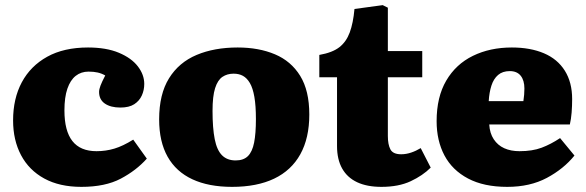

<svg xmlns="http://www.w3.org/2000/svg" viewBox="-20 -714 2283 748"><path d="M297 14Q212 14 152.5 -18.5Q93 -51 62 -109.5Q31 -168 31 -245Q31 -330 65 -393.5Q99 -457 164 -493Q229 -529 323 -529Q394 -529 443 -508.5Q492 -488 517 -455.5Q542 -423 542 -387Q542 -363 532.5 -342Q523 -321 503 -308Q483 -295 449 -295Q411 -295 388.5 -310.5Q366 -326 366 -356Q366 -366 371.5 -380.5Q377 -395 390 -420Q376 -428 360.5 -431.5Q345 -435 325 -435Q296 -435 275 -418.5Q254 -402 242.5 -368.5Q231 -335 231 -284Q231 -204 262 -164.5Q293 -125 356 -125Q392 -125 425.5 -135Q459 -145 499 -170L552 -96Q511 -50 450.5 -18Q390 14 297 14Z M884 14Q793 14 729.5 -15.5Q666 -45 633 -103.5Q600 -162 600 -249Q600 -347 638.5 -409Q677 -471 746 -500Q815 -529 906 -529Q988 -529 1051 -502.5Q1114 -476 1149.5 -418.5Q1185 -361 1185 -268Q1185 -176 1150 -113Q1115 -50 1048 -18Q981 14 884 14ZM898 -89Q929 -89 946 -106Q963 -123 970 -158.5Q977 -194 977 -250Q977 -302 971 -336.5Q965 -371 953.5 -390.5Q942 -410 926.5 -418.5Q911 -427 890 -427Q865 -427 846.5 -414.5Q828 -402 818 -370.5Q808 -339 808 -282Q808 -215 816.5 -172Q825 -129 845 -109Q865 -89 898 -89Z M1466 14Q1410 14 1371.5 -4Q1333 -22 1313 -57.5Q1293 -93 1293 -145V-413H1224V-500Q1275 -509 1302 -530Q1329 -551 1342.5 -587.5Q1356 -624 1361 -679L1471 -694L1491 -684V-515H1625V-413H1491V-184Q1491 -151 1501 -132Q1511 -113 1543 -113Q1562 -113 1581.5 -119.5Q1601 -126 1619 -137L1658 -61Q1627 -30 1580 -8Q1533 14 1466 14Z M1956 14Q1865 14 1803.5 -18.5Q1742 -51 1711.5 -108.5Q1681 -166 1681 -242Q1681 -336 1718.5 -400Q1756 -464 1822.5 -496.5Q1889 -529 1974 -529Q2046 -529 2099 -506.5Q2152 -484 2180.5 -438.5Q2209 -393 2209 -328Q2209 -302 2207 -276Q2205 -250 2200 -229H1886Q1888 -195 1903.5 -171.5Q1919 -148 1944.5 -136.5Q1970 -125 2004 -125Q2054 -125 2090 -138.5Q2126 -152 2162 -176L2218 -108Q2176 -56 2110.5 -21Q2045 14 1956 14ZM1884 -320H2019Q2021 -333 2022 -345Q2023 -357 2023 -369Q2023 -401 2008.5 -419Q1994 -437 1966 -437Q1938 -437 1920.5 -422Q1903 -407 1894.5 -380.5Q1886 -354 1884 -320Z"/></svg>

Font: Literata ExtraBold
Style: Regular
Weight: 800
Designer: Latin by Veronika Burian and Jose Scaglione. Greek by Irene Vlachou. Cyrillic by Vera Evstafieva.
Foundry: TypeTogether
Version: Version 3.103;gftools[0.9.29]